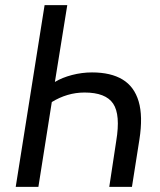

<svg xmlns="http://www.w3.org/2000/svg" viewBox="-20 -725 622 745"><path d="M41 0 153 -705H241L193 -407Q221 -424 259.5 -434Q298 -444 337 -444Q410 -444 455.5 -416.5Q501 -389 518 -331.5Q535 -274 521 -184L492 0H404L431 -178Q448 -280 419 -323Q390 -366 308 -366Q274 -366 242 -356.5Q210 -347 181 -329L129 0Z"/></svg>

Font: Nunito Sans 10pt Condensed Medium
Style: Italic
Weight: 500
Width: 3
Italic angle: -9°
Designer: Vernon Adams
Foundry: Vernon Adams
Version: Version 3.101;gftools[0.9.27]